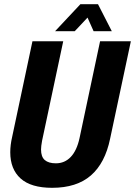

<svg xmlns="http://www.w3.org/2000/svg" viewBox="-20 -887 645 917"><path d="M29 -160Q29 -194 38 -233L135 -690H282L181 -215Q176 -188 176 -173Q176 -138 194 -122.5Q212 -107 247 -107Q289 -107 318 -137.5Q347 -168 360 -228L458 -690H605L506 -225Q482 -108 414 -49Q346 10 229 10Q128 10 78.5 -34.5Q29 -79 29 -160ZM364 -867H448L514 -738H427L398 -803L337 -738H243Z"/></svg>

Font: Decalotype
Style: Bold Italic
Weight: 700
Italic angle: -12°
Designer: Alfredo Marco Pradil
Foundry: Alfredo Marco Pradil
Version: Version 1.0